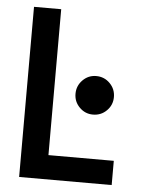

<svg xmlns="http://www.w3.org/2000/svg" viewBox="-50 -701 567 742"><g transform="rotate(5 234.0 -330.0)"><path d="M52 -660H157.5V-94H411V0H52ZM315 -265Q284.5 -265 262.8 -286.8Q241 -308.5 241 -339.5Q241 -370.5 262.8 -392.5Q284.5 -414.5 315 -414.5Q346.5 -414.5 368.2 -392.5Q390 -370.5 390 -339.5Q390 -308.5 368.2 -286.8Q346.5 -265 315 -265Z"/></g></svg>

Font: League Spartan Medium
Style: Regular
Weight: 500
Foundry: The League of Moveable Type
Version: Version 2.002